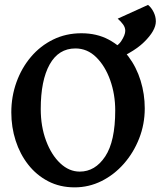

<svg xmlns="http://www.w3.org/2000/svg" viewBox="-20 -769 672 803"><path d="M292 14.6Q230.5 14.6 181.4 -11Q132.3 -36.6 97.9 -80.6Q63.5 -124.5 45.4 -180.9Q27.3 -237.3 27.3 -298.8Q27.3 -365.2 48.8 -425Q70.3 -484.9 109.4 -531Q148.4 -577.1 202.1 -603.5Q255.9 -629.9 320.3 -629.9Q384.8 -629.9 434.3 -603.5Q483.9 -577.1 517.3 -532.5Q550.8 -487.8 568.1 -431.6Q585.4 -375.5 585.4 -315.9Q585.4 -249.5 562 -189.9Q538.6 -130.4 498 -84.2Q457.5 -38.1 404.5 -11.7Q351.6 14.6 292 14.6ZM313.5 -51.3Q377.9 -51.3 419.9 -114.5Q461.9 -177.7 461.9 -307.1Q461.9 -374.5 440.9 -433.6Q419.9 -492.7 382.6 -529.5Q345.2 -566.4 295.4 -566.4Q225.1 -566.4 187.7 -499.5Q150.4 -432.6 150.4 -313Q150.4 -240.2 172.6 -180.7Q194.8 -121.1 231.9 -86.2Q269 -51.3 313.5 -51.3ZM631.8 -679.7Q631.8 -641.1 582 -592.5Q532.2 -543.9 425.3 -503.9L412.6 -548.8Q469.2 -570.3 486.6 -596.4Q503.9 -622.6 503.9 -640.1Q503.9 -654.3 494.6 -667Q485.4 -679.7 472.2 -690.9L599.1 -748.5Q612.8 -737.8 622.3 -718.8Q631.8 -699.7 631.8 -679.7Z"/></svg>

Font: Gentium Plus
Style: Bold
Weight: 700
Designer: Victor Gaultney, Annie Olsen, Iska Routamaa, Becca Hirsbrunner
Foundry: SIL International
Version: Version 6.101